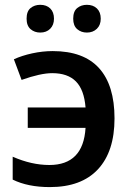

<svg xmlns="http://www.w3.org/2000/svg" viewBox="-20 -760 542 790"><path d="M32.2 0ZM185.1 9.8Q94.7 9.8 32.2 -21V-115.2Q109.9 -81.1 183.1 -81.1Q322.8 -81.1 332 -233.9H94.2V-317.9H332Q326.2 -390.6 292.5 -424.8Q258.8 -459 194.8 -459Q147 -459 68.8 -431.2L37.1 -516.1Q69.8 -531.2 112.5 -540.5Q155.3 -549.8 196.8 -549.8Q324.2 -549.8 387.7 -479.5Q451.2 -409.2 451.2 -272.9Q451.2 -136.7 383.1 -63.5Q314.9 9.8 185.1 9.8ZM89.4 -683.1Q89.4 -713.4 105.7 -726.8Q122.1 -740.2 145.5 -740.2Q171.4 -740.2 186.8 -725.1Q202.1 -710 202.1 -683.1Q202.1 -657.2 186.5 -641.6Q170.9 -626 145.5 -626Q122.1 -626 105.7 -640.1Q89.4 -654.3 89.4 -683.1ZM281.2 -683.1Q281.2 -713.4 297.6 -726.8Q314 -740.2 337.4 -740.2Q363.3 -740.2 378.9 -725.1Q394.5 -710 394.5 -683.1Q394.5 -656.7 378.4 -641.4Q362.3 -626 337.4 -626Q314 -626 297.6 -640.1Q281.2 -654.3 281.2 -683.1Z"/></svg>

Font: Open Sans Semibold
Style: Regular
Weight: 600
Foundry: Ascender Corporation
Version: Version 1.10; ttfautohint (v1.5.65-e2d9)